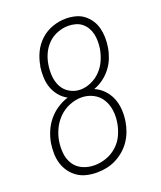

<svg xmlns="http://www.w3.org/2000/svg" viewBox="-139 -831 778 928"><g transform="rotate(-20 250.0 -367.5)"><path d="M199 8Q199 8 199 8Q199 8 199 8Q172 8 146.5 2Q121 -4 100.5 -18Q80 -32 65 -52.5Q50 -73 42.5 -97.5Q35 -122 34.5 -148.5Q34 -175 38 -202Q43 -231 55 -259.5Q67 -288 87 -312.5Q107 -337 133.5 -354.5Q160 -372 189 -381Q166 -393 149 -413.5Q132 -434 123 -459Q114 -484 113 -512.5Q112 -541 116 -569Q116 -569 116.5 -569Q117 -569 117 -569Q122 -603 137.5 -636Q153 -669 180 -694Q207 -719 241.5 -731Q276 -743 310 -743Q310 -743 310 -743Q310 -743 310 -743Q335 -743 359 -737Q383 -731 401.5 -717Q420 -703 433 -683.5Q446 -664 452 -641Q458 -618 458.5 -593Q459 -568 455 -543Q451 -517 441 -491Q431 -465 414 -442.5Q397 -420 373.5 -402.5Q350 -385 324 -376Q351 -364 371 -343Q391 -322 402 -295Q413 -268 415 -237.5Q417 -207 412 -176Q408 -151 399 -127Q390 -103 375.5 -81.5Q361 -60 340.5 -42.5Q320 -25 297 -13.5Q274 -2 249 3Q224 8 199 8ZM261 -396Q289 -396 317 -408.5Q345 -421 366 -443Q387 -465 399 -492.5Q411 -520 416 -548Q419 -567 419 -586.5Q419 -606 415 -624Q411 -642 402 -657.5Q393 -673 379 -684.5Q365 -696 346.5 -701Q328 -706 309 -706Q282 -706 254 -695.5Q226 -685 205 -664Q184 -643 172 -616.5Q160 -590 156 -563Q151 -533 153.5 -503.5Q156 -474 169 -449.5Q182 -425 207 -410.5Q232 -396 261 -396ZM200 -29Q230 -29 260.5 -39.5Q291 -50 315.5 -72Q340 -94 353.5 -123Q367 -152 372 -182Q378 -215 374 -246.5Q370 -278 354.5 -304Q339 -330 311 -344.5Q283 -359 251 -359Q220 -359 189 -346.5Q158 -334 134.5 -310.5Q111 -287 97 -257.5Q83 -228 78 -197Q73 -165 76.5 -134Q80 -103 96 -78.5Q112 -54 140 -41.5Q168 -29 200 -29Z"/></g></svg>

Font: Iosevka SS04 XLt Obl
Style: Regular
Weight: 200
Italic angle: -9°
Monospace: yes
Designer: Belleve Invis
Foundry: Belleve Invis
Version: Version 19.0.0; ttfautohint (v1.8.4)